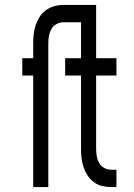

<svg xmlns="http://www.w3.org/2000/svg" viewBox="-20 -755 540 775"><path d="M114 0V-450H70V-520H114V-580Q114 -599 116 -617.5Q118 -636 124 -653.5Q130 -671 140 -687Q150 -703 165.5 -714Q181 -725 199 -730Q217 -735 235 -735H368V-520H450V-450H368V-155Q368 -140 370.5 -125Q373 -110 380 -97.5Q387 -85 400 -77.5Q413 -70 428 -70H450V0H428Q410 0 391.5 -4.5Q373 -9 358 -20.5Q343 -32 333 -47.5Q323 -63 317 -81Q311 -99 309 -117.5Q307 -136 307 -155V-450H243V-520H307V-665H235Q221 -665 207.5 -657.5Q194 -650 187 -637Q180 -624 177.5 -609.5Q175 -595 175 -580V0Z"/></svg>

Font: Iosevka SS18
Style: Regular
Weight: 400
Monospace: yes
Designer: Belleve Invis
Foundry: Belleve Invis
Version: Version 25.1.1; ttfautohint (v1.8.4)